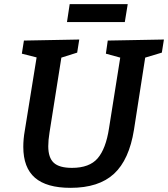

<svg xmlns="http://www.w3.org/2000/svg" viewBox="-20 -892 808 923"><path d="M768 -702 758 -639 678 -615 624 -268Q601 -124 528 -56.5Q455 11 319 11Q204 11 148 -37.5Q92 -86 92 -186Q92 -224 99 -263L156 -616L85 -634L95 -697L361 -702L351 -639L275 -615L218 -255Q212 -218 212 -189Q212 -134 238.5 -109.5Q265 -85 326 -85Q410 -85 449.5 -131Q489 -177 504 -275L558 -615L489 -634L498 -697ZM315 -872H594L580 -786H302Z"/></svg>

Font: Bitter Pro SemiBold
Style: Italic
Weight: 600
Italic angle: -9°
Designer: Sol Matas, and Bitter project Authors
Foundry: Sol Matas
Version: Version 1.010